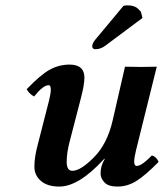

<svg xmlns="http://www.w3.org/2000/svg" viewBox="-20 -684 610 714"><path d="M279.8 -314.9 237.8 -152.8Q228 -113.8 228 -82Q228 -48.8 249 -48.8Q279.8 -48.8 329.3 -98.9Q378.9 -148.9 398.9 -235.8Q429.7 -372.1 444.8 -436Q502.9 -434.1 563 -436L485.8 -125Q479 -97.2 479 -83Q479 -66.9 488.8 -66.9Q506.8 -66.9 544.9 -106Q562 -101.1 569.8 -82Q521 -32.2 487.5 -11.2Q454.1 9.8 417 9.8Q382.8 9.8 368.4 -5.6Q354 -21 354 -39.1Q354 -66.9 369.1 -91.8Q369.6 -92.3 369.6 -93.3Q368.7 -94.2 366.2 -91.8Q272.5 10.3 200.2 9.8Q156.2 9.8 132.1 -11.2Q107.9 -32.2 107.9 -64Q107.9 -98.1 119.1 -141.1L162.1 -309.1Q168.9 -335.9 168.9 -351.1Q168.9 -367.2 161.1 -367.2Q140.1 -367.2 106.9 -325.2Q89.8 -334 79.1 -352.1Q129.9 -405.3 164.6 -424.6Q199.2 -443.8 238.8 -443.8Q293.9 -443.8 293.9 -395Q293.9 -368.2 279.8 -314.9ZM439 -662.1Q444.8 -664.1 454.1 -664.1Q467.3 -664.1 476.1 -661.1Q484.9 -658.2 489 -655Q493.2 -651.9 497.6 -647Q502 -642.1 503.9 -641.1L509.8 -617.2L373 -515.1Q355 -501 335 -501Q322.8 -501 323 -512Q323.2 -522.9 334 -536.1Z"/></svg>

Font: Linux Libertine O
Style: Semibold Italic
Weight: 600
Italic angle: -11.5°
Designer: Philipp H. Poll
Foundry: Philipp H. Poll
Version: Version 5.1.2